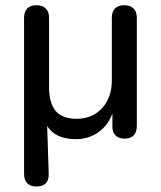

<svg xmlns="http://www.w3.org/2000/svg" viewBox="-20 -514 606 722"><path d="M70.5 139.6V-446.7Q70.5 -469.9 82.5 -482.1Q94.6 -494.4 117.2 -494.4Q139.7 -494.4 152.1 -482.1Q164.5 -469.9 164.5 -446.7V-187.3Q164.5 -125.9 189.5 -96.6Q214.6 -67.3 267.8 -67.3Q327 -67.3 363.7 -107.1Q400.5 -146.8 400.5 -212V-446.7Q400.5 -469.9 412.5 -482.1Q424.6 -494.4 447.1 -494.4Q469.7 -494.4 482.1 -482.1Q494.5 -469.9 494.5 -446.7V-41.1Q494.5 -17.5 482.9 -5.1Q471.3 7.3 448.8 7.3Q426.9 7.3 414.8 -4.4Q402.7 -16 402.7 -34.8V-109.1H409.7Q395.5 -52.7 356.4 -21.7Q317.4 9.3 265.9 9.3Q222.2 9.3 192.3 -7Q162.5 -23.2 146 -62.2H156.7L163.2 139.6Q163.8 163.1 152.3 175.2Q140.7 187.3 117.2 187.3Q94.6 187.3 82.5 175Q70.5 162.7 70.5 139.6Z"/></svg>

Font: SN Pro Thin
Style: Regular
Weight: 200
Designer: Tobias Whetton
Foundry: Supernotes
Version: Version 1.003;Glyphs 3.3 (3324)